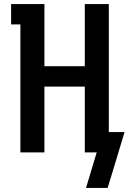

<svg xmlns="http://www.w3.org/2000/svg" viewBox="-20 -755 640 951"><path d="M406 176 459 0H400V-326H200V0H81V-634H35V-735H200V-427H400V-735H519V-101H597L537 98L513 176Z"/></svg>

Font: Iosevka Book
Style: Bold
Weight: 700
Designer: Belleve Invis
Foundry: Belleve Invis
Version: Version 28.0.7; ttfautohint (v1.8.3)